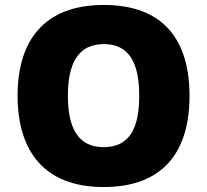

<svg xmlns="http://www.w3.org/2000/svg" viewBox="-20 -745 837 775"><path d="M745 -358C745 -580 643 -725 399 -725C158 -725 51 -581 51 -359C51 -136 158 10 398 10C643 10 745 -137 745 -358ZM254 -358C254 -487 294 -567 399 -567C504 -567 542 -487 542 -358C542 -229 504 -151 398 -151C295 -151 254 -229 254 -358Z"/></svg>

Font: Noto Sans Gujarati Black
Style: Regular
Weight: 900
Designer: Jelle Bosma - Monotype Design Team, Universal Thirst
Foundry: Monotype Imaging Inc.
Version: Version 2.106